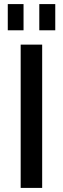

<svg xmlns="http://www.w3.org/2000/svg" viewBox="-20 -918 307 938"><path d="M186 -700V0H81V-700ZM95 -898V-770H18V-898ZM250 -898V-770H172V-898Z"/></svg>

Font: Pathway Extreme 8pt Thin 12pt Medium
Style: Regular
Weight: 500
Version: Version 1.001;gftools[0.9.26]